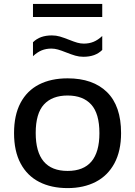

<svg xmlns="http://www.w3.org/2000/svg" viewBox="-20 -954 692 984"><path d="M52 -272Q52 -364 85.2 -426.8Q118.5 -489.5 180 -521Q241.5 -552.5 326.5 -552.5Q456.5 -552.5 528.5 -481.8Q600.5 -411 600.5 -272Q600.5 -180.5 566.5 -117.2Q532.5 -54 470.8 -22Q409 10 326.5 10Q243 10 181.2 -21.5Q119.5 -53 85.8 -116Q52 -179 52 -272ZM489.5 -271.5Q489.5 -372 447.5 -418.2Q405.5 -464.5 326.5 -464.5Q247.5 -464.5 205.2 -418.5Q163 -372.5 163 -272.5Q163 -78 326.5 -78Q489.5 -78 489.5 -271.5ZM318.5 -685.5Q293.5 -695.5 276.8 -700.2Q260 -705 243.5 -705Q216 -705 193.5 -695.8Q171 -686.5 149 -666V-737.5Q167.5 -755.5 191.2 -764Q215 -772.5 246 -772.5Q267.5 -772.5 287 -766.8Q306.5 -761 334.5 -750Q359.5 -740 376.2 -735.2Q393 -730.5 409.5 -730.5Q437 -730.5 459.5 -739.8Q482 -749 504 -769.5V-698Q485.5 -680 461.8 -671.5Q438 -663 407 -663Q385.5 -663 366 -668.8Q346.5 -674.5 318.5 -685.5ZM149 -867V-934H504V-867Z"/></svg>

Font: Encode Sans Expanded Medium
Style: Regular
Weight: 500
Width: 7
Designer: Multiple Designers
Foundry: Impallari Type
Version: Version 2.000